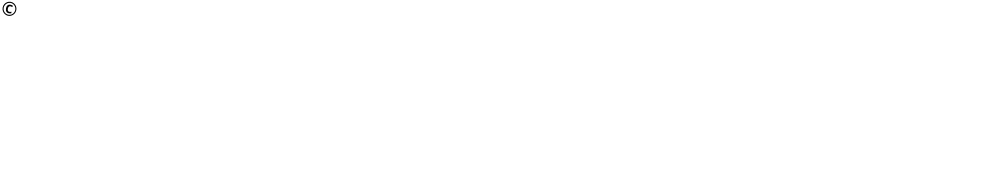

<svg xmlns="http://www.w3.org/2000/svg" viewBox="307 -5229 51067 9729"><g transform="rotate(10 25840.5 -364.5)"><path d="M418 -136C457 -136 494 -144 530 -161V-237C500 -223 460 -212 421 -212C352 -212 318 -264 318 -357C318 -433 347 -500 421 -500C453 -500 484 -493 520 -475L549 -543C504 -565 459 -578 415 -578C290 -578 223 -492 223 -358C223 -222 290 -136 418 -136ZM95 -187C150 -89 261 -5 401 -5C466 -5 524 -22 578 -55C672 -113 753 -221 753 -364C753 -429 737 -489 705 -545C649 -642 541 -724 401 -724C338 -724 279 -707 225 -675C130 -618 49 -508 49 -364C49 -300 64 -242 95 -187ZM144 -516C191 -599 282 -670 401 -670C454 -670 502 -657 548 -629C628 -581 699 -487 699 -364C699 -310 686 -259 658 -212C611 -129 520 -59 401 -59C348 -59 299 -72 253 -100C173 -148 103 -241 103 -364C103 -418 116 -469 144 -516Z"/></g></svg>

Font: Passageway
Style: Light
Weight: 700
Foundry: Ascender Corporation
Version: Version 1.11